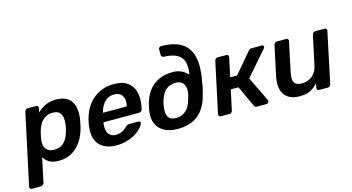

<svg xmlns="http://www.w3.org/2000/svg" viewBox="-101 -1145 3174 1729"><g transform="rotate(-15 1485.5 -280.0)"><path d="M14 190Q4 190 -1.5 183Q-7 176 -5 166L137 -496Q139 -506 147 -513Q155 -520 165 -520H244Q255 -520 260.5 -513Q266 -506 264 -496L255 -456Q286 -488 329.5 -509Q373 -530 431 -530Q484 -530 519 -513Q554 -496 573.5 -464.5Q593 -433 598 -390Q603 -347 594 -295Q591 -278 587 -260Q583 -242 579 -224Q562 -158 527 -105Q492 -52 439 -21Q386 10 316 10Q262 10 228 -9.5Q194 -29 177 -61L129 166Q127 176 118.5 183Q110 190 99 190ZM301 -97Q344 -97 372 -115.5Q400 -134 417.5 -164Q435 -194 444 -230Q449 -245 452 -260Q455 -275 457 -290Q462 -326 457.5 -356Q453 -386 433 -404.5Q413 -423 370 -423Q329 -423 300 -404Q271 -385 253 -355.5Q235 -326 227 -295Q222 -277 217.5 -257Q213 -237 210 -218Q205 -188 211.5 -160.5Q218 -133 240 -115Q262 -97 301 -97Z M853 10Q780 10 731.5 -19Q683 -48 664.5 -103Q646 -158 659 -236Q661 -246 664 -261.5Q667 -277 670 -286Q690 -362 732 -416.5Q774 -471 834.5 -500.5Q895 -530 968 -530Q1049 -530 1096 -496.5Q1143 -463 1158.5 -403.5Q1174 -344 1159 -266L1154 -245Q1152 -235 1143.5 -228Q1135 -221 1124 -221H792Q792 -221 791.5 -218Q791 -215 790 -213Q785 -178 791 -148.5Q797 -119 817.5 -101Q838 -83 872 -83Q900 -83 921 -91.5Q942 -100 955.5 -111Q969 -122 976 -129Q988 -141 994 -143.5Q1000 -146 1011 -146H1098Q1107 -146 1112 -140Q1117 -134 1115 -125Q1110 -109 1090 -86Q1070 -63 1036 -41Q1002 -19 955.5 -4.5Q909 10 853 10ZM810 -305H1031L1032 -308Q1042 -347 1034.5 -376.5Q1027 -406 1005.5 -422.5Q984 -439 949 -439Q914 -439 886 -422.5Q858 -406 839 -376.5Q820 -347 811 -308Z M1426 10Q1349 10 1298.5 -18Q1248 -46 1227 -97Q1206 -148 1217 -216Q1219 -227 1220.5 -236Q1222 -245 1224.5 -254.5Q1227 -264 1230 -277Q1247 -344 1283.5 -393Q1320 -442 1376.5 -469.5Q1433 -497 1509 -497Q1555 -497 1590 -480.5Q1625 -464 1650 -435Q1663 -506 1649.5 -552.5Q1636 -599 1593 -623.5Q1550 -648 1471 -651Q1460 -651 1453 -658Q1446 -665 1446 -675V-725Q1446 -736 1453 -743Q1460 -750 1471 -750Q1601 -748 1669 -699Q1737 -650 1753.5 -557Q1770 -464 1742 -330Q1739 -304 1732 -274.5Q1725 -245 1716 -216Q1698 -148 1661.5 -97Q1625 -46 1566.5 -18Q1508 10 1426 10ZM1435 -89Q1489 -89 1527 -122.5Q1565 -156 1581 -221Q1585 -234 1589 -246.5Q1593 -259 1595 -272Q1602 -310 1594.5 -338Q1587 -366 1566 -381.5Q1545 -397 1512 -397Q1454 -397 1418.5 -365Q1383 -333 1365 -272Q1361 -259 1358.5 -246.5Q1356 -234 1354 -221Q1343 -156 1362 -122.5Q1381 -89 1435 -89Z M1826 0Q1816 0 1810.5 -7Q1805 -14 1807 -24L1908 -496Q1910 -506 1918 -513Q1926 -520 1936 -520H2018Q2028 -520 2033.5 -513Q2039 -506 2037 -496L1999 -317H2063L2222 -504Q2227 -511 2234.5 -515.5Q2242 -520 2252 -520H2347Q2357 -520 2361.5 -515Q2366 -510 2365 -502Q2365 -497 2358 -489L2162 -263L2274 -31Q2275 -28 2276 -25Q2277 -22 2276 -18Q2275 -10 2267.5 -5Q2260 0 2251 0H2163Q2153 0 2147.5 -4Q2142 -8 2138 -15L2048 -211H1976L1936 -24Q1934 -14 1926 -7Q1918 0 1908 0Z M2560 10Q2495 10 2454 -17.5Q2413 -45 2399.5 -95.5Q2386 -146 2400 -215L2460 -496Q2462 -506 2470.5 -513Q2479 -520 2489 -520H2577Q2587 -520 2592 -513Q2597 -506 2595 -496L2537 -221Q2528 -180 2531.5 -152.5Q2535 -125 2554 -111Q2573 -97 2613 -97Q2667 -97 2707 -130Q2747 -163 2759 -221L2818 -496Q2820 -506 2828.5 -513Q2837 -520 2847 -520H2934Q2945 -520 2950 -513Q2955 -506 2953 -496L2853 -24Q2851 -14 2843 -7Q2835 0 2824 0H2743Q2733 0 2727.5 -7Q2722 -14 2724 -24L2732 -65Q2710 -42 2687 -25Q2664 -8 2634 1Q2604 10 2560 10Z"/></g></svg>

Font: Rubik Medium
Style: Italic
Weight: 500
Italic angle: -12°
Designer: Hubert and Fischer
Foundry: Hubert and Fischer
Version: Version 2.300;gftools[0.9.30]